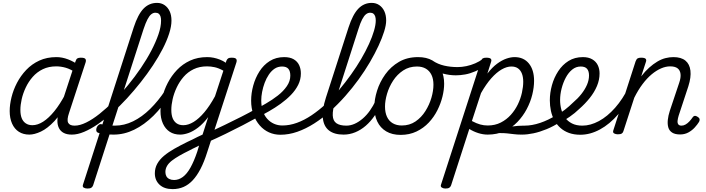

<svg xmlns="http://www.w3.org/2000/svg" viewBox="-20 -914 4885 1328"><path d="M183 17Q141 17 110.5 -2.5Q80 -22 63.5 -59Q47 -96 47 -146Q47 -190 59.5 -241Q72 -292 97.5 -341Q123 -390 161.5 -430.5Q200 -471 252 -495Q304 -519 370 -519Q410 -519 450.5 -503.5Q491 -488 523 -464L510 -408Q468 -436 434.5 -445.5Q401 -455 369 -455Q317 -455 276.5 -435.5Q236 -416 206.5 -382.5Q177 -349 158 -308.5Q139 -268 130 -228Q121 -188 121 -154Q121 -120 130 -97Q139 -74 158 -61Q177 -48 204 -48Q240 -48 278.5 -72.5Q317 -97 356 -145Q395 -193 432 -263L450 -222Q406 -129 357 -77Q308 -25 263 -4Q218 17 183 17ZM476 17Q443 17 421 5.5Q399 -6 388 -27.5Q377 -49 377 -78Q377 -107 388 -141L502 -489Q507 -505 515 -510Q523 -515 539 -515Q564 -515 570.5 -506.5Q577 -498 572 -482L458 -134Q441 -85 451.5 -65Q462 -45 495 -45Q507 -45 512 -35.5Q517 -26 515.5 -14Q514 -2 504 7.5Q494 17 476 17Z M478 17Q462 17 457 7.5Q452 -2 456.5 -14Q461 -26 471 -35.5Q481 -45 497 -45Q532 -45 576 -66.5Q620 -88 668.5 -126.5Q717 -165 767.5 -216Q818 -267 865.5 -325Q913 -383 954.5 -444Q996 -505 1027 -564.5Q1058 -624 1076 -676.5Q1094 -729 1094 -771Q1094 -787 1104.5 -795Q1115 -803 1129.5 -803Q1144 -803 1155 -795Q1166 -787 1166 -771Q1166 -732 1150 -682Q1134 -632 1105.5 -576.5Q1077 -521 1038 -462Q999 -403 953.5 -345.5Q908 -288 858.5 -234Q809 -180 757.5 -134.5Q706 -89 656.5 -55Q607 -21 561.5 -2Q516 17 478 17Z M585 390Q570 390 559.5 384Q549 378 554 363L905 -725Q934 -814 972.5 -854Q1011 -894 1066 -894Q1096 -894 1118.5 -878.5Q1141 -863 1153.5 -836Q1166 -809 1166 -772Q1166 -756 1155 -748.5Q1144 -741 1129.5 -741Q1115 -741 1104.5 -748.5Q1094 -756 1094 -772Q1094 -789 1090 -801Q1086 -813 1077.5 -819.5Q1069 -826 1054 -826Q1040 -826 1026.5 -815.5Q1013 -805 1000 -780Q987 -755 973 -713L624 368Q620 379 611.5 384.5Q603 390 585 390ZM765 17Q732 17 702.5 13.5Q673 10 658 4Q648 0 646 -10.5Q644 -21 649 -32.5Q654 -44 663.5 -51Q673 -58 685 -54Q697 -51 721 -48Q745 -45 774 -45Q790 -45 796.5 -36Q803 -27 801 -14.5Q799 -2 790 7.5Q781 17 765 17Z M766 17Q757 17 753 7.5Q749 -2 750 -14.5Q751 -27 757.5 -36Q764 -45 775 -45Q839 -45 900.5 -75Q962 -105 1018.5 -160.5Q1075 -216 1123 -289Q1129 -297 1139.5 -293.5Q1150 -290 1157 -281.5Q1164 -273 1158 -264Q1105 -176 1041.5 -113.5Q978 -51 908.5 -17Q839 17 766 17Z M1174 394Q1116 394 1083.5 363.5Q1051 333 1051 285Q1051 249 1067.5 219Q1084 189 1114.5 163.5Q1145 138 1186.5 114.5Q1228 91 1277 67Q1295 59 1312 50.5Q1329 42 1346.5 33Q1364 24 1381 17L1420 -104Q1385 -58 1350 -31.5Q1315 -5 1283.5 6Q1252 17 1226 17Q1184 17 1154 -2.5Q1124 -22 1107 -59Q1090 -96 1090 -146Q1090 -190 1102.5 -241Q1115 -292 1140.5 -341Q1166 -390 1204.5 -430.5Q1243 -471 1295 -495Q1347 -519 1413 -519Q1436 -519 1458 -514.5Q1480 -510 1501.5 -501.5Q1523 -493 1542 -480L1545 -492Q1551 -506 1558.5 -510.5Q1566 -515 1582 -515Q1607 -515 1613.5 -506.5Q1620 -498 1615 -482L1413 139Q1392 206 1367 254Q1342 302 1313 333Q1284 364 1249.5 379Q1215 394 1174 394ZM1184 331Q1216 331 1244.5 310Q1273 289 1297.5 245Q1322 201 1344 136L1357 93Q1346 99 1335 104Q1324 109 1313 114.5Q1302 120 1291 126Q1252 145 1221.5 162.5Q1191 180 1169 197Q1147 214 1135.5 233.5Q1124 253 1124 276Q1124 292 1130.5 304.5Q1137 317 1151 324Q1165 331 1184 331ZM1248 -48Q1282 -48 1319 -70.5Q1356 -93 1393.5 -137.5Q1431 -182 1467 -248L1525 -425Q1493 -443 1465.5 -449Q1438 -455 1412 -455Q1360 -455 1319.5 -435.5Q1279 -416 1250 -382.5Q1221 -349 1202 -308.5Q1183 -268 1174 -228Q1165 -188 1165 -154Q1165 -120 1174 -97Q1183 -74 1201.5 -61Q1220 -48 1248 -48Z M1762 -103Q1717 -78 1659.5 -48Q1602 -18 1539 12.5Q1476 43 1415 70Q1409 72 1404.5 64.5Q1400 57 1397.5 45.5Q1395 34 1399 23Q1403 12 1414 7Q1472 -20 1532.5 -49Q1593 -78 1649 -106.5Q1705 -135 1749 -160Q1755 -164 1761 -157.5Q1767 -151 1769.5 -140Q1772 -129 1770.5 -118Q1769 -107 1762 -103Z M1739 -152Q1776 -173 1819.5 -198Q1863 -223 1901.5 -253Q1940 -283 1964 -318Q1988 -353 1988 -391Q1988 -422 1974.5 -438Q1961 -454 1930 -454Q1918 -454 1912.5 -464Q1907 -474 1908.5 -487Q1910 -500 1919.5 -509.5Q1929 -519 1945 -519Q1986 -519 2011.5 -504Q2037 -489 2049 -463.5Q2061 -438 2061 -406Q2061 -364 2042.5 -327Q2024 -290 1992.5 -257.5Q1961 -225 1921.5 -196.5Q1882 -168 1840.5 -144.5Q1799 -121 1762 -101Z M1919 18Q1877 18 1840.5 1.5Q1804 -15 1776.5 -46.5Q1749 -78 1733 -121.5Q1717 -165 1717 -218Q1717 -269 1731.5 -322Q1746 -375 1774.5 -420Q1803 -465 1846 -492Q1889 -519 1946 -519Q1955 -519 1958 -509.5Q1961 -500 1958 -487Q1955 -474 1948 -464Q1941 -454 1932 -454Q1902 -454 1879.5 -439Q1857 -424 1839.5 -398Q1822 -372 1810.5 -341Q1799 -310 1793 -278.5Q1787 -247 1787 -220Q1787 -180 1797.5 -147.5Q1808 -115 1828 -92.5Q1848 -70 1875 -58Q1902 -46 1933 -46Q1983 -46 2034 -64.5Q2085 -83 2135.5 -117Q2186 -151 2234 -195.5Q2282 -240 2325.5 -292Q2369 -344 2408 -398.5Q2447 -453 2478.5 -507Q2510 -561 2532.5 -610.5Q2555 -660 2567 -701.5Q2579 -743 2579 -772Q2579 -782 2589.5 -788Q2600 -794 2614.5 -794Q2629 -794 2640 -788Q2651 -782 2651 -772Q2651 -741 2637 -696Q2623 -651 2598 -597Q2573 -543 2538.5 -484Q2504 -425 2461 -365.5Q2418 -306 2368 -249.5Q2318 -193 2264 -144.5Q2210 -96 2152.5 -59.5Q2095 -23 2036.5 -2.5Q1978 18 1919 18Z M2356 17Q2292 17 2255.5 -11.5Q2219 -40 2213 -97Q2207 -154 2234 -238L2391 -725Q2420 -814 2458.5 -854Q2497 -894 2551 -894Q2581 -894 2603.5 -878.5Q2626 -863 2638.5 -836Q2651 -809 2651 -772Q2651 -756 2640 -748.5Q2629 -741 2614.5 -741Q2600 -741 2589.5 -748.5Q2579 -756 2579 -772Q2579 -789 2575 -801Q2571 -813 2562.5 -819.5Q2554 -826 2540 -826Q2525 -826 2511.5 -815.5Q2498 -805 2485 -780Q2472 -755 2459 -713L2299 -215Q2280 -154 2281.5 -116Q2283 -78 2307 -61.5Q2331 -45 2375 -45Q2387 -45 2392.5 -35.5Q2398 -26 2395.5 -14Q2393 -2 2383 7.5Q2373 17 2356 17Z M2357 17Q2345 17 2339 7.5Q2333 -2 2335.5 -14Q2338 -26 2348 -35.5Q2358 -45 2376 -45Q2404 -45 2432.5 -57.5Q2461 -70 2488.5 -93.5Q2516 -117 2538.5 -149Q2561 -181 2579 -219Q2583 -232 2594 -231.5Q2605 -231 2613 -222.5Q2621 -214 2617 -202Q2599 -154 2571 -113.5Q2543 -73 2509.5 -44Q2476 -15 2437 1Q2398 17 2357 17Z M2751 19Q2692 19 2651 -5.5Q2610 -30 2589.5 -73.5Q2569 -117 2569 -172Q2569 -226 2588 -286.5Q2607 -347 2645 -400Q2683 -453 2739.5 -486Q2796 -519 2872 -519Q2930 -519 2970.5 -496Q3011 -473 3031.5 -431.5Q3052 -390 3052 -335Q3052 -294 3040.5 -246.5Q3029 -199 3005.5 -152Q2982 -105 2946 -66.5Q2910 -28 2861 -4.5Q2812 19 2751 19ZM2759 -46Q2813 -46 2854 -74Q2895 -102 2922.5 -146Q2950 -190 2964 -238Q2978 -286 2978 -328Q2978 -368 2964.5 -396Q2951 -424 2925.5 -439Q2900 -454 2864 -454Q2810 -454 2768.5 -426.5Q2727 -399 2699 -356Q2671 -313 2657 -265Q2643 -217 2643 -177Q2643 -136 2656.5 -106.5Q2670 -77 2696.5 -61.5Q2723 -46 2759 -46Z M3133 -393Q3089 -393 3044 -405Q2999 -417 2953 -447Q2943 -453 2942 -462.5Q2941 -472 2946 -481Q2951 -490 2958.5 -494Q2966 -498 2973 -494Q3009 -470 3052.5 -460Q3096 -450 3145 -450Q3174 -450 3205.5 -456.5Q3237 -463 3267 -476Q3297 -489 3319 -506Q3327 -512 3335 -509Q3343 -506 3347 -498Q3351 -490 3350 -480Q3349 -470 3342 -464Q3305 -437 3268 -421Q3231 -405 3197 -399Q3163 -393 3133 -393Z M3584 17Q3558 17 3534.5 14Q3511 11 3487 8.5Q3463 6 3434.5 6.5Q3406 7 3369 13L3397 -15Q3432 -23 3461.5 -29Q3491 -35 3516.5 -38.5Q3542 -42 3563 -43.5Q3584 -45 3603 -45Q3612 -45 3615 -35.5Q3618 -26 3615 -14Q3612 -2 3604 7.5Q3596 17 3584 17ZM3060 390Q3046 390 3035.5 383Q3025 376 3031 361L3306 -489Q3311 -505 3319 -510Q3327 -515 3343 -515Q3367 -515 3374.5 -507.5Q3382 -500 3376 -484L3351 -405Q3385 -449 3418.5 -473.5Q3452 -498 3482.5 -508.5Q3513 -519 3539 -519Q3602 -519 3638 -475Q3674 -431 3674 -355Q3674 -310 3661.5 -259Q3649 -208 3623 -159Q3597 -110 3558.5 -70Q3520 -30 3468.5 -6.5Q3417 17 3353 17Q3321 17 3288 6.5Q3255 -4 3226 -22L3100 368Q3096 379 3087.5 384.5Q3079 390 3060 390ZM3244 -77Q3276 -60 3301.5 -53Q3327 -46 3353 -46Q3404 -46 3444 -66.5Q3484 -87 3513.5 -120Q3543 -153 3562 -192.5Q3581 -232 3590 -273Q3599 -314 3599 -348Q3599 -381 3590 -404.5Q3581 -428 3563 -441Q3545 -454 3517 -454Q3485 -454 3449.5 -433.5Q3414 -413 3378 -372.5Q3342 -332 3307 -270Z M3591 17Q3575 17 3570 7.5Q3565 -2 3569 -14Q3573 -26 3583.5 -35.5Q3594 -45 3610 -45Q3659 -45 3716 -64Q3773 -83 3830 -119Q3839 -126 3847.5 -121.5Q3856 -117 3861 -107Q3866 -97 3865.5 -86.5Q3865 -76 3856 -71Q3808 -40 3760.5 -20.5Q3713 -1 3670 8Q3627 17 3591 17Z M3821 -113Q3856 -131 3887 -155Q3918 -179 3944 -205Q3976 -232 4001 -263.5Q4026 -295 4040 -327.5Q4054 -360 4054 -392Q4054 -422 4040.5 -438Q4027 -454 3996 -454Q3984 -454 3978.5 -464Q3973 -474 3974.5 -487Q3976 -500 3985.5 -509.5Q3995 -519 4012 -519Q4050 -519 4076 -504Q4102 -489 4114.5 -463.5Q4127 -438 4127 -406Q4127 -362 4109 -319Q4091 -276 4059 -236Q4027 -196 3986 -160Q3956 -131 3920.5 -106.5Q3885 -82 3847 -61Z M3994 18Q3950 18 3915.5 5.5Q3881 -7 3856 -29.5Q3831 -52 3814.5 -82Q3798 -112 3790.5 -147.5Q3783 -183 3783 -220Q3783 -272 3797.5 -324.5Q3812 -377 3841 -421.5Q3870 -466 3912.5 -492.5Q3955 -519 4012 -519Q4022 -519 4026 -509.5Q4030 -500 4027 -487Q4024 -474 4016 -464Q4008 -454 3997 -454Q3964 -454 3938 -433Q3912 -412 3893.5 -377.5Q3875 -343 3864.5 -302Q3854 -261 3854 -222Q3854 -189 3862.5 -156.5Q3871 -124 3889 -99.5Q3907 -75 3936.5 -60Q3966 -45 4008 -45Q4064 -45 4122.5 -76.5Q4181 -108 4234.5 -168.5Q4288 -229 4330 -315Q4334 -323 4344 -323Q4354 -323 4361 -316Q4368 -309 4361 -293Q4317 -194 4257 -124.5Q4197 -55 4129.5 -18.5Q4062 18 3994 18Z M4684 16Q4649 16 4629 3Q4609 -10 4602.5 -32.5Q4596 -55 4599 -84.5Q4602 -114 4613 -148L4678 -342Q4690 -377 4687 -402.5Q4684 -428 4666.5 -441.5Q4649 -455 4615 -455Q4585 -455 4552.5 -441Q4520 -427 4487.5 -400Q4455 -373 4424.5 -332.5Q4394 -292 4367 -238L4292 -7Q4289 4 4280.5 9.5Q4272 15 4253 15Q4239 15 4228 9Q4217 3 4222 -12L4376 -489Q4382 -505 4390 -510Q4398 -515 4414 -515Q4438 -515 4445.5 -507.5Q4453 -500 4447 -484L4415 -386Q4442 -421 4470 -446Q4498 -471 4526.5 -488Q4555 -505 4583 -512Q4611 -519 4638 -519Q4691 -519 4720.5 -495Q4750 -471 4755.5 -425.5Q4761 -380 4741 -317L4674 -114Q4668 -94 4666.5 -78.5Q4665 -63 4671.5 -54Q4678 -45 4694 -45Q4708 -45 4722 -53Q4736 -61 4748.5 -74.5Q4761 -88 4769 -100Q4774 -109 4782.5 -112Q4791 -115 4805 -106Q4818 -98 4819 -89Q4820 -80 4815 -71Q4804 -53 4785.5 -32.5Q4767 -12 4741.5 2Q4716 16 4684 16Z"/></svg>

Font: Playwrite DK Loopet Light
Style: Regular
Weight: 300
Version: Version 1.003